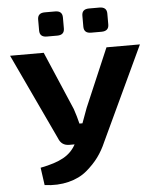

<svg xmlns="http://www.w3.org/2000/svg" viewBox="-60 -758 833 1012"><g transform="rotate(-5 356.5 -252.0)"><path d="M270 -579H215Q177 -579 177 -614V-672Q177 -707 215 -707H270Q308 -707 308 -672V-614Q308 -579 270 -579ZM504 -579H449Q411 -579 411 -614V-672Q411 -707 449 -707H504Q543 -707 543 -672V-614Q543 -579 504 -579ZM700 -495 467 2Q449 44 423.5 79Q398 114 359 147Q320 180 262 194.5Q204 209 135 200L122 107Q200 92 244 67.5Q288 43 311 0H283Q242 0 227 -39L13 -495H191L323 -186Q337 -145 346 -107H362Q377 -148 391 -186L523 -495Z"/></g></svg>

Font: Exo 2 Expanded
Style: Bold
Weight: 700
Width: 7
Designer: Natanael Gama
Version: Version 1.001;PS 001.001;hotconv 1.0.70;makeotf.lib2.5.58329